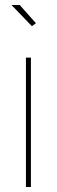

<svg xmlns="http://www.w3.org/2000/svg" viewBox="-20 -750 228 770"><path d="M104 0H84V-519H104ZM108 -645 26 -730H59L124 -657Z"/></svg>

Font: Raleway
Style: Thin
Weight: 100
Designer: Matt McInerney, Pablo Impallari, Rodrigo Fuenzalida
Foundry: Matt McInerney, Pablo Impallari, Rodrigo Fuenzalida
Version: Version 3.000